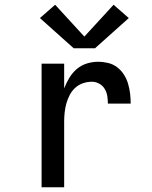

<svg xmlns="http://www.w3.org/2000/svg" viewBox="-20 -788 640 808"><path d="M155 0V-520H250V-416Q259 -439 271.5 -460Q284 -481 302.5 -497Q321 -513 344.5 -520.5Q368 -528 393 -528Q414 -528 435 -523Q456 -518 473 -505Q490 -492 501.5 -474Q513 -456 519 -435.5Q525 -415 527.5 -394Q530 -373 530 -352H434Q434 -368 431.5 -384Q429 -400 420.5 -414Q412 -428 397.5 -436Q383 -444 367 -444Q347 -444 328.5 -437.5Q310 -431 296 -418Q282 -405 273 -387.5Q264 -370 259 -351.5Q254 -333 252 -314Q250 -295 250 -276V0ZM290 -585 148 -712 212 -768 335 -634 458 -768 522 -712 380 -585Z"/></svg>

Font: Iosevka SS04 Medium Extended
Style: Regular
Weight: 500
Width: 7
Monospace: yes
Designer: Belleve Invis
Foundry: Belleve Invis
Version: Version 19.0.0; ttfautohint (v1.8.4)